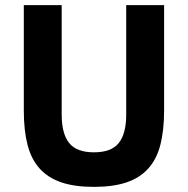

<svg xmlns="http://www.w3.org/2000/svg" viewBox="-20 -718 734 750"><path d="M221 -698V-270Q221 -196 250 -159.5Q279 -123 347 -123Q415 -123 444 -159.5Q473 -196 473 -270V-698H621V-286Q621 -209 606.5 -152.5Q592 -96 559 -59.5Q526 -23 474 -5.5Q422 12 347 12Q272 12 220 -5.5Q168 -23 135 -59.5Q102 -96 87.5 -152.5Q73 -209 73 -286V-698Z"/></svg>

Font: IBM Plex Sans KR
Style: Bold
Weight: 700
Designer: Mike Abbink; Paul van der Laan; Pieter van Rosmalen; Wujin Sim; Chorong Kim; Dohee Lee;
Foundry: Sandoll Inc.
Version: Version 1.001